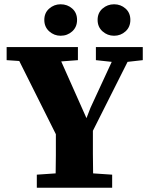

<svg xmlns="http://www.w3.org/2000/svg" viewBox="-20 -877 693 897"><path d="M11 -596V-657H344V-596L266 -590L384 -325L403 -374L502 -588L428 -596V-657H647V-596L576 -588L414 -266Q414 -206 414 -158.5Q414 -111 415 -67L504 -61V0H152V-61L240 -67Q241 -108 241 -152Q241 -196 241 -250L70 -592ZM263 -710Q233 -710 210 -730.5Q187 -751 187 -784Q187 -817 210 -837Q233 -857 263 -857Q295 -857 317.5 -837Q340 -817 340 -784Q340 -751 317.5 -730.5Q295 -710 263 -710ZM513 -710Q482 -710 459 -730.5Q436 -751 436 -784Q436 -817 459 -837Q482 -857 513 -857Q544 -857 566.5 -837Q589 -817 589 -784Q589 -751 566.5 -730.5Q544 -710 513 -710Z"/></svg>

Font: Source Serif 4 SmText
Style: Bold
Weight: 700
Designer: Frank Grießhammer
Foundry: Adobe
Version: Version 4.005;hotconv 1.1.0;makeotfexe 2.6.0